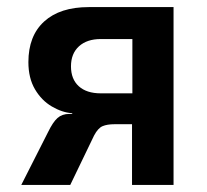

<svg xmlns="http://www.w3.org/2000/svg" viewBox="-20 -521 584 541"><path d="M40 0 115 -148Q129 -177 142 -188.5Q155 -200 175 -200H184L183 -202Q155 -204 126 -221Q97 -238 78.5 -269.5Q60 -301 60 -346Q60 -420 104.5 -460.5Q149 -501 230 -501H469V0H352V-171H303Q282 -171 269 -165.5Q256 -160 245 -139L178 0ZM264 -258H353V-411H264Q225 -411 202.5 -390.5Q180 -370 180 -334Q180 -298 202 -278Q224 -258 264 -258Z"/></svg>

Font: Nunito Sans 7pt Condensed
Style: Bold
Weight: 700
Width: 3
Designer: Vernon Adams
Foundry: Vernon Adams
Version: Version 3.101;gftools[0.9.27]